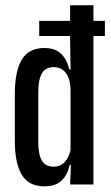

<svg xmlns="http://www.w3.org/2000/svg" viewBox="-20 -684 412 712"><path d="M125.5 -550.5V-606.5H369V-550.5ZM145 7Q86.5 7 60.8 -35.8Q35 -78.5 35 -161.5V-336Q35 -419.5 60.8 -462.8Q86.5 -506 144.5 -506Q172.5 -506 191 -495.8Q209.5 -485.5 220.5 -467.5Q231.5 -449.5 237 -426.5H262.5L241.5 -348.5Q241.5 -375 234.5 -394.2Q227.5 -413.5 213.8 -424.2Q200 -435 179 -435Q148.5 -435 135.2 -411.8Q122 -388.5 122 -342.5V-156.5Q122 -112 135 -89Q148 -66 178.5 -66Q197 -66 209.8 -74.5Q222.5 -83 230.8 -98.2Q239 -113.5 242.5 -132.5L257 -72.5H238.5Q233.5 -49.5 222.5 -31.5Q211.5 -13.5 192.8 -3.2Q174 7 145 7ZM240 0 243.5 -86H241.5V-394L242 -405L240 -533V-664.5H326.5V0Z"/></svg>

Font: Anek Latin Condensed Medium
Style: Regular
Weight: 500
Width: 3
Designer: Yesha Goshar
Foundry: Ek Type
Version: Version 1.003